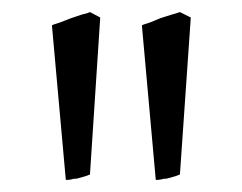

<svg xmlns="http://www.w3.org/2000/svg" viewBox="-20 -636 401 318"><path d="M129 -347Q127 -346 121 -344Q118 -343 110 -341Q108 -340 104.5 -340Q101 -340 99 -339Q95 -338 89 -338L66 -594Q67 -595 80 -599Q83 -600 89 -602.5Q95 -605 98 -606L116 -612L124 -614L129 -616L146 -607ZM278 -347Q276 -346 270 -344Q267 -343 259 -341Q257 -340 253.5 -340Q250 -340 248 -339Q244 -338 238 -338L215 -594Q216 -595 229 -599Q232 -600 237.5 -602.5Q243 -605 246 -606Q249 -607 255.5 -609Q262 -611 265 -612L272 -614L278 -616L296 -607Z"/></svg>

Font: Pochaevsk Unicode
Style: Normal
Weight: 400
Version: Version 1.1